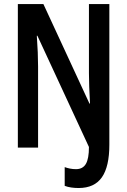

<svg xmlns="http://www.w3.org/2000/svg" viewBox="-20 -734 632 955"><path d="M371.1 201.2Q352.1 201.2 334.7 198.7Q317.4 196.3 301.8 190.4V97.2Q313.5 101.6 327.9 104.5Q342.3 107.4 357.9 107.4Q391.6 107.4 407 81.5Q422.4 55.7 422.4 -2.9L166 -556.2H163.1Q169.4 -467.8 169.4 -403.3V0H68.8V-713.9H195.8L424.8 -219.2H427.7Q425.3 -264.2 423.8 -302Q422.4 -339.8 422.4 -370.1V-713.9H523.9V-14.2Q523.9 94.7 486.8 147.9Q449.7 201.2 371.1 201.2Z"/></svg>

Font: Open Sans Condensed SemiBold
Style: Regular
Weight: 600
Width: 3
Designer: Monotype Design Team
Foundry: Monotype Imaging Inc.
Version: Version 3.000; ttfautohint (v1.8.4)